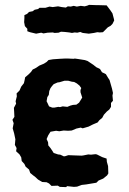

<svg xmlns="http://www.w3.org/2000/svg" viewBox="-20 -749 530 787"><path d="M225 17 217 12 191 13 181 3 171 -2 153 -3 136 -13 123 -25 116 -30 104 -40 99 -54 85 -66 80 -77 69 -89 67 -104 60 -116 46 -129 48 -142 41 -155 43 -178 38 -202 32 -223 36 -244 31 -258 39 -270 38 -291 37 -307 46 -324 44 -334 49 -354 48 -366 60 -378 67 -394 78 -408 81 -421 83 -432 97 -444 107 -454 114 -464 128 -471 141 -480 160 -488 171 -495 179 -503 197 -506 225 -508 245 -509H260L281 -508L287 -509L301 -507L326 -503L339 -499L351 -491L363 -483L374 -474L390 -466L398 -453L414 -445L423 -430L429 -421L433 -407L439 -386L443 -368L441 -357L443 -336L435 -327V-311L428 -300L418 -292L406 -279L399 -266L387 -256L380 -247L361 -239L343 -230L319 -223L311 -226L293 -222L274 -214L259 -213L241 -214L223 -211L210 -213L187 -209L178 -195L171 -179L177 -166L178 -153L187 -142L195 -130L200 -122L218 -116L227 -115L242 -108L248 -109L260 -113L285 -112L315 -111L322 -112L342 -116L353 -115L371 -117L377 -116L399 -105L417 -99L418 -86L423 -68L424 -38L419 -30L403 -17L384 -9L375 0L351 4L333 7L315 9L296 16L283 17L255 14L251 18ZM194 -308H203L219 -311L226 -310L237 -313L256 -311L268 -316L279 -319L293 -320L304 -328L309 -336L317 -349L310 -371V-380L313 -388L306 -398L295 -407L284 -413L275 -414L260 -418H244L224 -412L216 -411L200 -404L193 -396L187 -388L182 -376L180 -360L174 -351L171 -334L175 -326L181 -313ZM128 -611 103 -617 92 -621V-631L82 -642L79 -658L80 -675V-687L91 -692L99 -700L114 -703L122 -709L136 -712L142 -717H154H166L183 -722L196 -720L218 -723L233 -720L250 -718L258 -723L270 -722L282 -725L295 -722L311 -725L327 -723L338 -726L345 -729L374 -728H382L417 -727L424 -718L433 -706L441 -694L447 -671L448 -665L441 -651L433 -643L422 -637L417 -632L402 -617L389 -616L379 -617L365 -614L344 -611L319 -614L309 -618L297 -615L286 -616L275 -614L264 -616L246 -618L230 -619L220 -615L204 -614L196 -616L175 -615L158 -612L149 -615Z"/></svg>

Font: Winky Rough SemiBold
Style: Regular
Weight: 600
Designer: Simon Atzbach
Foundry: typofactur
Version: Version 1.206; ttfautohint (v1.8.4.7-5d5b)